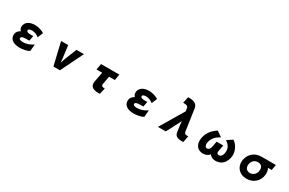

<svg xmlns="http://www.w3.org/2000/svg" viewBox="205 -2581 6590 4374"><g transform="rotate(30 3500.0 -394.0)"><path d="M720 -334 779 -476C720 -517 616 -546 545 -547C386 -550 281 -479 279 -358C278 -323 294 -282 321 -260C250 -226 216 -167 217 -106C220 20 330 76 476 78C539 79 662 63 731 21L746 -159C627 -79 542 -70 480 -70C419 -70 378 -85 382 -121C385 -148 404 -172 524 -172H595L620 -307H534C462 -307 440 -334 441 -359C442 -373 458 -405 531 -404C586 -403 653 -389 720 -334Z M1365 64H1535L1826 -528H1629L1502 -209C1488 -174 1469 -101 1464 -90C1462 -102 1457 -180 1453 -208L1412 -528H1225Z M2541 -167 2579 -369H2730L2757 -528H2276L2248 -369H2398L2350 -121C2347 -105 2344 -82 2344 -68C2345 66 2479 76 2590 76L2628 -87C2576 -87 2540 -96 2538 -133C2538 -143 2539 -155 2541 -167Z M3720 -334 3779 -476C3720 -517 3616 -546 3545 -547C3386 -550 3281 -479 3279 -358C3278 -323 3294 -282 3321 -260C3250 -226 3216 -167 3217 -106C3220 20 3330 76 3476 78C3539 79 3662 63 3731 21L3746 -159C3627 -79 3542 -70 3480 -70C3419 -70 3378 -85 3382 -121C3385 -148 3404 -172 3524 -172H3595L3620 -307H3534C3462 -307 3440 -334 3441 -359C3442 -373 3458 -405 3531 -404C3586 -403 3653 -389 3720 -334Z M4787 75 4820 -95C4753 -92 4719 -96 4711 -152L4627 -724C4609 -843 4508 -867 4374 -867L4337 -700C4398 -701 4458 -699 4471 -643C4474 -631 4483 -572 4485 -559L4114 64H4320L4472 -226L4519 -325C4521 -305 4530 -222 4530 -222L4554 -48C4570 67 4674 79 4787 75Z M5915 -244C5911 -347 5862 -466 5751 -545L5607 -451C5721 -375 5736 -302 5740 -247C5740 -176 5722 -69 5631 -69C5598 -71 5574 -96 5584 -152C5590 -188 5603 -256 5615 -313H5440C5428 -246 5424 -219 5419 -194C5401 -100 5372 -68 5320 -69C5297 -69 5262 -95 5265 -162C5270 -280 5350 -384 5479 -447L5337 -545C5181 -447 5098 -306 5092 -153C5087 -23 5163 79 5302 79C5370 79 5431 54 5474 1C5505 53 5565 78 5624 79C5864 83 5919 -141 5915 -244Z M6752 -383 6800 -381H6849L6876 -528H6503C6306 -528 6188 -403 6162 -241C6159 -225 6158 -208 6158 -192C6158 -48 6262 75 6438 79C6637 83 6760 -49 6781 -208C6789 -268 6779 -336 6752 -383ZM6616 -219C6603 -137 6539 -73 6452 -73C6370 -73 6325 -127 6325 -200C6325 -297 6388 -380 6491 -380C6596 -380 6630 -310 6616 -219Z"/></g></svg>

Font: LINE Seed JP App_OTF ExtraBold
Style: Regular
Weight: 800
Designer: LINE & Fontrix & Fontworks
Version: Version 1.013